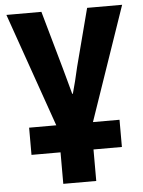

<svg xmlns="http://www.w3.org/2000/svg" viewBox="-56 -633 676 907"><g transform="rotate(-5 282.0 -179.0)"><path d="M69.3 81.1V-47.9H498V81.1ZM8.8 -587.9H174.8L252 -314.5Q256.8 -296.9 268.6 -253.9Q280.3 -210.9 286.1 -189.5H289.1Q304.7 -244.1 320.3 -314.5L391.6 -587.9H557.6L363.3 -22.5V230.5H207V-22.5Z"/></g></svg>

Font: Gothic A1 Black
Style: Regular
Weight: 900
Version: Version 2.50